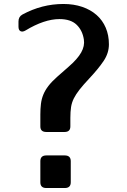

<svg xmlns="http://www.w3.org/2000/svg" viewBox="-20 -941 641 966"><path d="M183 -130Q183 -159 213 -159H306Q336 -159 336 -130V-24Q336 5 306 5H213Q183 5 183 -24ZM334 -305Q334 -277 305 -277H213Q183 -277 183 -305V-365Q183 -394 186 -418.5Q189 -443 198 -465Q207 -487 223.5 -508.5Q240 -530 267 -554L325 -605Q370 -644 388.5 -677Q407 -710 402 -742Q395 -788 365.5 -816.5Q336 -845 279 -845Q241 -845 198 -830.5Q155 -816 109 -788Q94 -779 83.5 -784Q73 -789 73 -807V-833Q73 -857 93 -868Q191 -921 299 -921Q351 -921 393.5 -906.5Q436 -892 466 -865.5Q496 -839 512 -801.5Q528 -764 528 -718Q528 -674 501.5 -634.5Q475 -595 429 -546Q399 -514 380.5 -490.5Q362 -467 351.5 -446Q341 -425 337.5 -402Q334 -379 334 -348Z"/></svg>

Font: OpenDyslexic 3
Style: Regular
Weight: 400
Designer: Abelardo Gonzalez
Version: Version 1.000;PS 001.001;hotconv 1.0.56